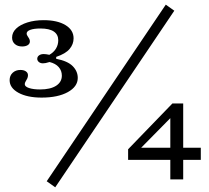

<svg xmlns="http://www.w3.org/2000/svg" viewBox="-20 -719 890 818"><path d="M157.3 -303.2Q96 -303.2 58.5 -323.8Q21 -344.4 21 -377.4Q21 -396.8 33.9 -408.9Q46.8 -421 66.9 -421Q81.5 -421 90.3 -414.9Q99.2 -408.9 99.2 -398.4Q99.2 -391.1 96 -384.3Q92.7 -377.4 89.1 -371.8Q85.5 -366.1 85.5 -360.5Q85.5 -350 103.6 -344Q121.8 -337.9 150.8 -337.9Q194.4 -337.9 219 -353.6Q243.5 -369.4 243.5 -396.8Q243.5 -417.7 230.2 -433.1Q216.9 -448.4 191.1 -454.8Q181.5 -451.6 174.6 -450.4Q167.7 -449.2 162.9 -449.2Q152.4 -449.2 145.6 -454.8Q138.7 -460.5 138.7 -468.5Q138.7 -477.4 146.4 -483.1Q154 -488.7 166.1 -488.7Q171 -488.7 177 -487.9Q183.1 -487.1 190.3 -485.5Q208.9 -496 218.5 -512.1Q228.2 -528.2 228.2 -547.6Q228.2 -571.8 209.3 -584.7Q190.3 -597.6 152.4 -597.6Q125 -597.6 109.3 -591.9Q93.5 -586.3 93.5 -575.8Q93.5 -571 97.2 -565.7Q100.8 -560.5 104 -554.8Q107.3 -549.2 107.3 -542.7Q107.3 -532.3 98 -526.6Q88.7 -521 74.2 -521Q54.8 -521 43.1 -531.5Q31.5 -541.9 31.5 -558.9Q31.5 -580.6 48.8 -597.2Q66.1 -613.7 96.8 -623.4Q127.4 -633.1 166.1 -633.1Q224.2 -633.1 258.9 -612.1Q293.5 -591.1 293.5 -555.6Q293.5 -530.6 276.6 -510.5Q259.7 -490.3 219.4 -476.6V-468.5Q268.5 -458.9 289.9 -437.1Q311.3 -415.3 311.3 -387.1Q311.3 -350 269 -326.6Q226.6 -303.2 157.3 -303.2ZM215.3 79 179 53.2 686.3 -699.2 722.6 -673.4ZM525.8 -37.9V-83.1L714.5 -278.2L736.3 -246.8L571 -79L559.7 -89.5H835.5V-37.9ZM705.6 45.2V-231.5L714.5 -278.2H760.5V45.2Z"/></svg>

Font: Playfair 5pt SemiExpanded Light
Style: Regular
Weight: 300
Width: 6
Designer: Claus Eggers Sørensen
Foundry: Claus Eggers Sørensen
Version: Version 2.203